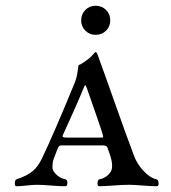

<svg xmlns="http://www.w3.org/2000/svg" viewBox="-20 -644 595 667"><path d="M262 -573Q262 -595 276.5 -609.5Q291 -624 312 -624Q334 -624 348.5 -609.5Q363 -595 363 -573Q363 -552 348.5 -537.5Q334 -523 312 -523Q291 -523 276.5 -537.5Q262 -552 262 -573ZM37 3Q31 3 31.5 -8Q32 -19 37 -21Q74 -33 94 -50Q111 -64 125 -92Q169 -184 241 -360Q246 -374 248 -386Q249 -391 250 -399Q251 -407 252 -412L253 -418Q259 -419 276 -431Q293 -443 298 -449Q310 -463 312 -463Q316 -463 319 -454Q339 -400 378.5 -288Q418 -176 444 -107Q455 -75 479 -50Q501 -26 524 -21Q530 -19 531 -8Q532 3 524 3Q506 3 476.5 0.5Q447 -2 428 -2Q406 -2 373 0.5Q340 3 324 3Q320 3 319 -3Q318 -9 320 -15Q322 -21 325 -21Q351 -26 365 -48Q373 -62 367 -89Q365 -100 353 -132Q351 -139 334 -139H192Q185 -139 180 -127Q164 -87 164 -84Q160 -59 165 -51Q180 -27 207 -21Q214 -20 214 -8.5Q214 3 207 3Q187 3 157 0.5Q127 -2 108 -2Q94 -2 72 0.5Q50 3 37 3ZM270 -337Q249 -285 199 -176Q196 -170 199 -168Q202 -166 212 -166H329Q337 -166 338 -167Q339 -168 337 -176Q331 -198 282 -337Q279 -345 277.5 -347Q276 -349 274.5 -347Q273 -345 270 -337Z"/></svg>

Font: EB Garamond 12 All SC
Style: AllSC
Weight: 400
Version: Version 0.016 ; ttfautohint (v0.97) -l 8 -r 50 -G 200 -x 0 -